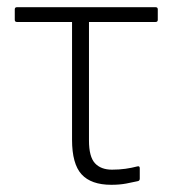

<svg xmlns="http://www.w3.org/2000/svg" viewBox="-20 -502 470 533"><path d="M289 11Q233 11 206.5 -18Q180 -47 180 -114V-441H27Q21 -441 21 -447V-476Q21 -482 27 -482H412Q418 -482 418 -476V-447Q418 -441 412 -441H227V-112Q227 -67 243.5 -49Q260 -31 291 -31Q311 -31 328.5 -33.5Q346 -36 361 -40Q368 -42 368 -35V-6Q368 0 362 1Q349 4 330.5 7.5Q312 11 289 11Z"/></svg>

Font: Sofia Sans Semi Condensed Light
Style: Regular
Weight: 300
Designer: Botio Nikoltchev, Ani Petrova
Foundry: lettersoup
Version: Version 4.100; ttfautohint (v1.8.4.7-5d5b)